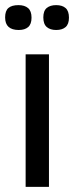

<svg xmlns="http://www.w3.org/2000/svg" viewBox="-22 -729 289 749"><path d="M78 0V-517H169V0ZM197 -612Q174 -612 160.5 -623.5Q147 -635 147 -661Q147 -687 160.5 -698Q174 -709 197 -709Q221 -709 234 -697.5Q247 -686 247 -660Q247 -635 234 -623.5Q221 -612 197 -612ZM51 -612Q25 -612 11.5 -624Q-2 -636 -2 -661Q-2 -687 11 -698Q24 -709 50 -709Q74 -709 87.5 -697.5Q101 -686 101 -660Q101 -635 88 -623.5Q75 -612 51 -612Z"/></svg>

Font: Bricolage Grotesque 16pt
Style: Regular
Weight: 400
Version: Version 1.001;gftools[0.9.33.dev8+g029e19f]